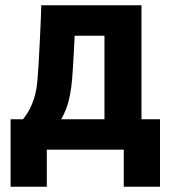

<svg xmlns="http://www.w3.org/2000/svg" viewBox="-20 -566 640 726"><path d="M20 140V-115H114L48 -94Q69 -115 84 -139Q99 -163 109 -194.5Q119 -226 122 -268Q124 -295 126 -325.5Q128 -356 129.5 -390Q131 -424 133 -463Q135 -502 136 -546H515V-115H585V140H448V0H157V140ZM191 -88 181 -115H375V-431H197L265 -488Q263 -444 261 -404Q259 -364 257 -330Q255 -296 253 -270Q247 -199 231 -156.5Q215 -114 191 -88Z"/></svg>

Font: Noto Sans Mono
Style: Bold
Weight: 700
Designer: Monotype Design Team
Foundry: Monotype Imaging Inc.
Version: Version 2.014